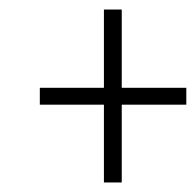

<svg xmlns="http://www.w3.org/2000/svg" viewBox="-20 -567 413 405"><path d="M373 -381.8V-346.2H236.8V-182.1H199.2V-346.2H64V-381.8H199.2V-546.9H236.8V-381.8Z"/></svg>

Font: Open Sans Hebrew Condensed Light
Style: Italic
Weight: 300
Width: 3
Italic angle: -12°
Foundry: Ascender Corporation, Yanek Iontef
Version: Version 2.001;PS 002.001;hotconv 1.0.70;makeotf.lib2.5.58329